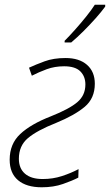

<svg xmlns="http://www.w3.org/2000/svg" viewBox="-20 -784 466 814"><path d="M157 10Q92 10 56.5 -20Q21 -50 21 -107Q21 -174 66 -216Q111 -258 196 -291Q274 -322 308 -351Q342 -380 342 -426Q342 -460 320.5 -481.5Q299 -503 252 -503Q212 -503 178 -490.5Q144 -478 115 -463L103 -497Q131 -510 169 -524Q207 -538 258 -538Q316 -538 349 -509Q382 -480 382 -429Q382 -367 339 -331Q296 -295 218 -263Q137 -231 98.5 -198.5Q60 -166 60 -111Q60 -70 86 -47.5Q112 -25 161 -25Q204 -25 242.5 -37.5Q281 -50 313 -67L312 -31Q287 -18 247 -4Q207 10 157 10ZM254 -604V-611Q274 -631 298.5 -658.5Q323 -686 345.5 -714Q368 -742 382 -764H426V-756Q410 -734 386 -707Q362 -680 334.5 -652.5Q307 -625 282 -604Z"/></svg>

Font: Noto Sans Disp ExtLt
Style: Italic
Weight: 200
Italic angle: -12°
Designer: Monotype Design Team
Foundry: Monotype Imaging Inc.
Version: Version 2.000;GOOG;noto-source:20170915:90ef993387c0